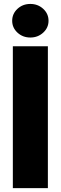

<svg xmlns="http://www.w3.org/2000/svg" viewBox="-20 -965 311 985"><path d="M225.6 -727.5V0H45.9V-727.5ZM135.7 -772.5Q96.7 -772.5 69.6 -797.6Q42.5 -822.8 42.5 -858.4Q42.5 -894.5 69.6 -919.7Q96.7 -944.8 135.7 -944.8Q174.3 -944.8 201.7 -919.7Q229 -894.5 229 -858.4Q229 -822.8 201.7 -797.6Q174.3 -772.5 135.7 -772.5Z"/></svg>

Font: Inter Display Extra Bold
Style: Regular
Weight: 800
Designer: Rasmus Andersson
Foundry: rsms
Version: Version 4.000;git-4fc901f